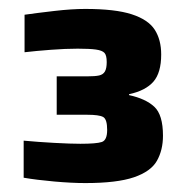

<svg xmlns="http://www.w3.org/2000/svg" viewBox="-20 -826 417 430"><path d="M171 -416Q141 -416 101.5 -419.5Q62 -423 33 -428V-511Q65 -508 101.5 -506Q138 -504 160 -504Q196 -504 208 -508Q220 -512 220 -535Q220 -559 211 -564Q202 -569 175 -569H107V-655H175Q193 -655 202 -657Q211 -659 215 -666Q219 -673 219 -687Q219 -702 214 -707.5Q209 -713 195 -715Q181 -717 154 -717Q127 -717 94 -714.5Q61 -712 35 -709V-793Q63 -797 102 -801.5Q141 -806 171 -806Q238 -806 275 -794Q312 -782 326.5 -759.5Q341 -737 341 -704Q341 -663 323.5 -643Q306 -623 269 -615V-613Q306 -605 325.5 -587Q345 -569 345 -522Q345 -490 331.5 -466Q318 -442 280 -429Q242 -416 171 -416Z"/></svg>

Font: Saira SemiExpanded ExtraBold
Style: Regular
Weight: 800
Width: 6
Designer: Hector Gatti with collaboration of the Omnibus-Type team
Foundry: Omnibus-Type
Version: Version 1.101